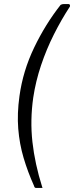

<svg xmlns="http://www.w3.org/2000/svg" viewBox="-20 -762 365 947"><path d="M158 165Q150 165 148 155Q117 86 96.5 17Q76 -52 70 -127Q64 -202 76 -288Q93 -412 148.5 -527.5Q204 -643 279 -738Q286 -742 295 -742H318Q323 -742 324.5 -738Q326 -734 325 -730Q283 -666 246 -592.5Q209 -519 182.5 -440Q156 -361 144 -281Q128 -169 140 -61.5Q152 46 188 160Q193 165 184 165H158Z"/></svg>

Font: Libre Franklin Thin Light
Style: Italic
Weight: 300
Italic angle: -8°
Version: Version 3.000